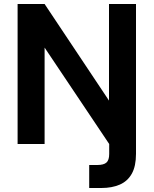

<svg xmlns="http://www.w3.org/2000/svg" viewBox="-20 -720 769 960"><path d="M68 0V-700H203L525 -217V-700H660V49Q660 111 639 148.5Q618 186 579 203Q540 220 487 220H426V105H466Q499 105 512.5 92.5Q526 80 526 50V0L203 -482V0Z"/></svg>

Font: DM Sans 16pt
Style: Bold
Weight: 700
Version: Version 4.004;gftools[0.9.30]